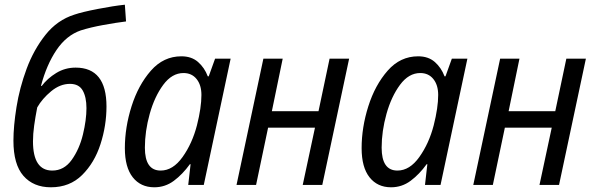

<svg xmlns="http://www.w3.org/2000/svg" viewBox="-20 -785 2524 815"><path d="M196 10Q276 10 328.5 -42Q381 -94 406.5 -173Q432 -252 432 -333Q432 -498 301 -498Q256 -498 218.5 -475Q181 -452 157 -420L154 -421Q178 -511 220 -573Q262 -635 323 -656Q364 -669 419 -679Q474 -689 515 -694L510 -765Q462 -760 395 -747Q328 -734 296 -723Q223 -700 173 -637Q123 -574 93 -493Q63 -412 50 -330.5Q37 -249 37 -188Q37 -87 79.5 -38.5Q122 10 196 10ZM202 -61Q120 -61 120 -185Q120 -216 125 -252Q130 -288 138 -329Q159 -366 197 -397.5Q235 -429 277 -429Q315 -429 331 -401Q347 -373 347 -326Q347 -276 332 -214Q317 -152 284.5 -106.5Q252 -61 202 -61Z M635 10Q681 10 718 -17.5Q755 -45 786 -88H789L779 0H845L959 -536H893L866 -461H862Q848 -498 820.5 -522Q793 -546 750 -546Q674 -546 620.5 -485Q567 -424 538.5 -334Q510 -244 510 -156Q510 -75 543.5 -32.5Q577 10 635 10ZM662 -61Q595 -61 595 -158Q595 -228 615.5 -301.5Q636 -375 673 -425Q710 -475 759 -475Q794 -475 814.5 -449.5Q835 -424 835 -382Q835 -328 816 -253Q796 -176 755 -118.5Q714 -61 662 -61Z M984 0 1098 -536H1180L1134 -313H1332L1379 -536H1462L1348 0H1265L1317 -243H1118L1067 0Z M1640 10Q1686 10 1723 -17.5Q1760 -45 1791 -88H1794L1784 0H1850L1964 -536H1898L1871 -461H1867Q1853 -498 1825.5 -522Q1798 -546 1755 -546Q1679 -546 1625.5 -485Q1572 -424 1543.5 -334Q1515 -244 1515 -156Q1515 -75 1548.5 -32.5Q1582 10 1640 10ZM1667 -61Q1600 -61 1600 -158Q1600 -228 1620.5 -301.5Q1641 -375 1678 -425Q1715 -475 1764 -475Q1799 -475 1819.5 -449.5Q1840 -424 1840 -382Q1840 -328 1821 -253Q1801 -176 1760 -118.5Q1719 -61 1667 -61Z M1989 0 2103 -536H2185L2139 -313H2337L2384 -536H2467L2353 0H2270L2322 -243H2123L2072 0Z"/></svg>

Font: Noto Sans UI SemiCondensed
Style: Italic
Weight: 400
Width: 4
Italic angle: -12°
Designer: Monotype Design Team
Foundry: Monotype Imaging Inc.
Version: Version 1.901